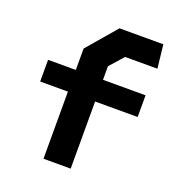

<svg xmlns="http://www.w3.org/2000/svg" viewBox="-134 -854 889 963"><g transform="rotate(20 310.0 -372.5)"><path d="M205.4 -587.7 339.9 -744.6H573.8L587.9 -619.3H415.4L350.5 -546V0.4H205.4ZM57.3 -473.6H577.6V-357.8H57.3Z"/></g></svg>

Font: Monaspace Krypton Var ExLight
Style: Regular
Weight: 200
Designer: Riley Cran and the Lettermatic Team
Version: Version 1.200 (Monaspace Krypton Var)